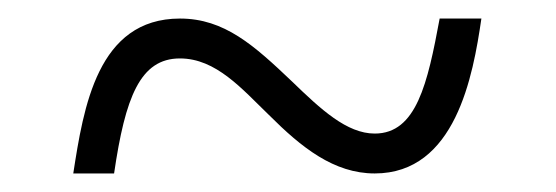

<svg xmlns="http://www.w3.org/2000/svg" viewBox="-20 -460 599 207"><path d="M59 -273H103C115 -355 131 -397 174 -397C213 -397 241 -364 270 -336C305 -301 340 -273 384 -273C471 -273 490 -378 499 -440H454C441 -370 429 -316 384 -316C354 -316 326 -342 295 -372C254 -411 222 -440 174 -440C85 -440 70 -344 59 -273Z"/></svg>

Font: Noto Serif Bengali Light
Style: Regular
Weight: 300
Designer: Juan Bruce, Universal Thirst, Indian Type Foundry and the Monotype Design Team.
Foundry: Monotype Imaging Inc.
Version: Version 2.003